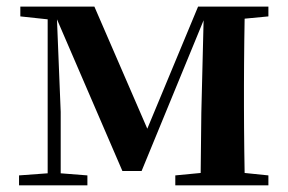

<svg xmlns="http://www.w3.org/2000/svg" viewBox="-20 -556 863 576"><path d="M123 0H37.1V-29.8L123 -36.1V-498L41 -506.8V-536.1H263.2L421.9 -169.9L574.2 -536.1H785.2V-506.8L713.9 -500Q713.4 -471.2 712.9 -435.3Q712.4 -399.4 712.2 -364Q711.9 -328.6 711.9 -300.8V-234.9Q711.9 -207 712.2 -171.6Q712.4 -136.2 712.9 -100.8Q713.4 -65.4 713.9 -37.1L785.2 -29.8V0H505.9V-29.8L582 -37.1L584 -217.8L590.8 -495.1L404.8 -43H347.2L150.9 -498L162.1 -220.2V-36.1L242.2 -29.8V0Z"/></svg>

Font: Source Han Serif TW
Style: Bold
Weight: 700
Designer: Ryoko NISHIZUKA Ë•øÂ°öÊ∂ºÂ≠ê (kana & ideographs); Frank Grie√ühammer (Latin, Greek & Cyrillic); Wenlong ZHANG Âº†ÊñáÈæô 
Foundry: Adobe
Version: Version 2.003;hotconv 1.1.1;makeotfexe 2.6.0